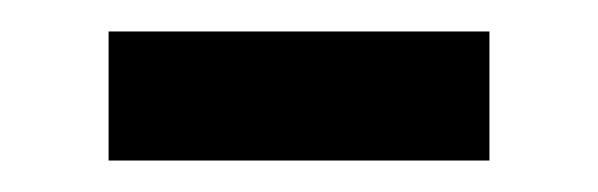

<svg xmlns="http://www.w3.org/2000/svg" viewBox="-20 -358 380 122"><path d="M49 -338H291V-256H49Z"/></svg>

Font: sinhala15
Style: Book
Weight: 400
Designer: Jelle Bosma - Monotype Design Team
Foundry: Monotype Imaging Inc.
Version: Version 2.003